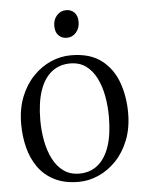

<svg xmlns="http://www.w3.org/2000/svg" viewBox="-53 -778 630 832"><g transform="rotate(-5 262.0 -362.0)"><path d="M29 -259.5Q29 -326 49.5 -377.8Q70 -429.5 104.8 -465.5Q139.5 -501.5 182 -520Q224.5 -538.5 269 -538.5Q352 -538.5 401.5 -500.5Q451 -462.5 473 -401Q495 -339.5 495 -268.5Q495 -202.5 474.5 -150.5Q454 -98.5 419.5 -62.5Q385 -26.5 342.5 -7.8Q300 11 256 11Q194 11 150.5 -11.2Q107 -33.5 80.2 -71.5Q53.5 -109.5 41.2 -158Q29 -206.5 29 -259.5ZM262 -24.5Q308.5 -24.5 341.8 -51.2Q375 -78 392.8 -130.2Q410.5 -182.5 410.5 -259.5Q410.5 -305.5 402.5 -349Q394.5 -392.5 377 -427.5Q359.5 -462.5 331.5 -483Q303.5 -503.5 263 -503.5Q216.5 -503.5 182.8 -477Q149 -450.5 131 -398.2Q113 -346 113 -268.5Q113 -222 121.5 -178.2Q130 -134.5 147.8 -99.8Q165.5 -65 193.8 -44.8Q222 -24.5 262 -24.5ZM258.5 -615.5Q237.5 -615.5 223.2 -629.8Q209 -644 209 -671.5Q209 -698.5 225.2 -716.8Q241.5 -735 265 -735H266Q287.5 -735 301.5 -721Q315.5 -707 315.5 -679.5Q315.5 -652 299.2 -633.8Q283 -615.5 259.5 -615.5Z"/></g></svg>

Font: Merriweather 96pt Light
Style: Regular
Weight: 300
Version: Version 2.100